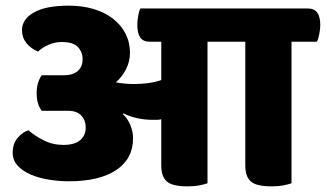

<svg xmlns="http://www.w3.org/2000/svg" viewBox="-20 -650 1156 681"><path d="M1014 -502V0Q1003 4 985 7.5Q967 11 943 11Q889 11 869.5 -6.5Q850 -24 850 -63V-502H716V0Q705 4 687 7.5Q669 11 645 11Q591 11 571.5 -6.5Q552 -24 552 -63V-227Q544 -225 536 -225Q528 -225 520 -225Q493 -225 466 -231Q439 -237 418 -248L416 -245Q432 -231 442 -207Q452 -183 452 -160Q452 -87 392.5 -47Q333 -7 224 -7Q190 -7 155 -12.5Q120 -18 91 -30Q62 -42 43.5 -61.5Q25 -81 25 -109Q25 -141 43 -161.5Q61 -182 81 -188Q102 -169 134.5 -152.5Q167 -136 205 -136Q244 -136 264 -152.5Q284 -169 284 -198Q284 -223 268.5 -240Q253 -257 222 -257H128Q120 -267 115 -283Q110 -299 110 -319Q110 -340 115 -356Q120 -372 128 -383H206Q238 -383 255.5 -398Q273 -413 273 -440Q273 -465 256.5 -483Q240 -501 198 -501Q175 -501 153 -491.5Q131 -482 115 -467Q89 -478 73.5 -497.5Q58 -517 58 -543Q58 -582 100.5 -606Q143 -630 224 -630Q272 -630 312 -618Q352 -606 380.5 -584Q409 -562 425 -531Q441 -500 441 -463Q441 -432 427 -404.5Q413 -377 391 -358Q422 -352 456 -352Q480 -352 504 -355Q528 -358 552 -366V-502H512Q487 -502 477 -517.5Q467 -533 467 -563Q467 -575 470 -593Q473 -611 478 -620H1071Q1095 -620 1105.5 -605Q1116 -590 1116 -561Q1116 -548 1112.5 -529.5Q1109 -511 1104 -502Z"/></svg>

Font: Baloo 2 ExtraBold
Style: Regular
Weight: 800
Designer: Sarang Kulkarni and Ek Type
Foundry: Ek Type
Version: Version 1.640;hotconv 1.0.111;makeotfexe 2.5.65597; ttfautoh